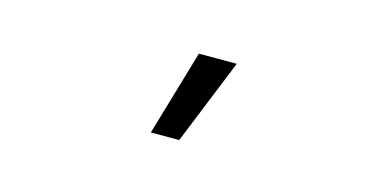

<svg xmlns="http://www.w3.org/2000/svg" viewBox="-41 -921 1081 555"><g transform="rotate(15 500.0 -643.0)"><path d="M425.8 -514.6 501 -770.5H614.3L510.7 -514.6Z"/></g></svg>

Font: Gen Shin Gothic Monospace Regular
Style: Regular
Weight: 400
Designer: [Source Han Sans]
Ryoko NISHIZUKA  (kana & ideographs); Paul D. Hunt (Latin, Greek & Cyrillic); Wenlong ZHANG  (bopomofo
Version: Version 1.002.20150607